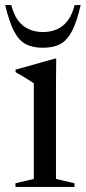

<svg xmlns="http://www.w3.org/2000/svg" viewBox="-36 -738 338 758"><path d="M186 -507 185 -413.5V-31.5L258 -14.5V0H25V-14.5L97.5 -31.5V-409Q92 -413 80.8 -420.2Q69.5 -427.5 55.2 -436Q41 -444.5 25.5 -453V-463L182 -507ZM133.5 -611.5Q165 -611.5 189.8 -622.8Q214.5 -634 232 -657.5Q249.5 -681 258.5 -718H282.5Q267.5 -652.5 248.5 -615.8Q229.5 -579 202.2 -564.2Q175 -549.5 133.5 -549.5Q92 -549.5 64.8 -564.2Q37.5 -579 18.8 -615.8Q0 -652.5 -15.5 -718H8.5Q18 -681 35.2 -657.5Q52.5 -634 77.5 -622.8Q102.5 -611.5 133.5 -611.5Z"/></svg>

Font: Newsreader 60pt
Style: Regular
Weight: 400
Designer: Hugues Gentile
Foundry: Production Type
Version: Version 1.003